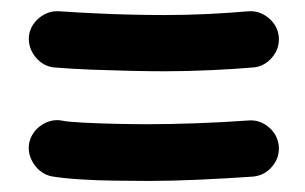

<svg xmlns="http://www.w3.org/2000/svg" viewBox="-20 -474 551 347"><path d="M32.2 -407.7Q34.2 -427.7 50.5 -441.4Q66.9 -455.1 87.9 -453.6Q114.3 -451.7 150.1 -450Q186 -448.2 220.5 -447.5Q254.9 -446.8 276.9 -446.8Q315.9 -446.8 356 -448.7Q396 -450.7 428.7 -453.6Q449.2 -455.1 465.6 -441.4Q481.9 -427.7 483.9 -407.2Q485.4 -386.2 471.7 -370.1Q458 -354 438 -352.1Q402.8 -349.1 360.8 -347.2Q318.8 -345.2 276.9 -345.2Q253.9 -345.2 218.5 -345.9Q183.1 -346.7 145.5 -348.1Q107.9 -349.6 78.1 -352.1Q58.1 -354 44.4 -370.6Q30.8 -387.2 32.2 -407.7ZM32.7 -215.3Q37.1 -235.8 54.9 -247.8Q72.8 -259.8 92.8 -255.9Q101.6 -253.9 129.2 -252.4Q156.7 -251 189.9 -250.2Q223.1 -249.5 248 -249.5Q285.6 -249.5 334.2 -251.2Q382.8 -252.9 429.2 -256.3Q449.7 -257.8 465.8 -244.1Q481.9 -230.5 483.9 -209.5Q485.4 -189 471.7 -172.9Q458 -156.7 437 -154.8Q388.2 -151.4 338.4 -149.2Q288.6 -147 248 -147Q220.7 -147 187.5 -147.5Q154.3 -147.9 123.8 -149.9Q93.3 -151.9 73.2 -155.3Q53.2 -159.7 41.3 -177.5Q29.3 -195.3 32.7 -215.3Z"/></svg>

Font: Mikhak ExtraBold
Style: Regular
Weight: 800
Designer: Amin Abedi
Version: Version 3.3